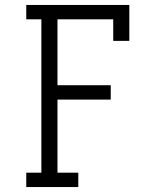

<svg xmlns="http://www.w3.org/2000/svg" viewBox="-20 -755 640 775"><path d="M86 0V-58H147V-677H86V-735H502V-590H437V-677H212V-411H427V-353H212V-58H296V0Z"/></svg>

Font: Iosevka Etoile Light
Style: Regular
Weight: 300
Designer: Belleve Invis
Foundry: Belleve Invis
Version: Version 25.0.1; ttfautohint (v1.8.4)